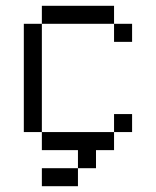

<svg xmlns="http://www.w3.org/2000/svg" viewBox="-20 -520 540 665"><path d="M437.5 -62.5V-125H375V-62.5H125V0H250V62.5H125V125H250V62.5H312.5V0H375V-62.5ZM437.5 -375V-437.5H375V-375ZM125 -62.5Q125 -62.5 125 -437.5H62.5Q62.5 -437.5 62.5 -62.5ZM125 -437.5H375V-500H125Z"/></svg>

Font: Unifont
Style: Regular
Weight: 500
Version: Version 13.0.05